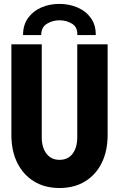

<svg xmlns="http://www.w3.org/2000/svg" viewBox="-20 -944 602 972"><path d="M281.2 7.8Q207 7.8 152.3 -25.6Q97.7 -59.1 67.6 -119.4Q37.6 -179.7 37.6 -262.2V-719.7H191.4V-249Q191.4 -197.3 215.3 -166Q239.3 -134.8 281.2 -134.8Q324.2 -134.8 347.7 -166Q371.1 -197.3 371.1 -249V-719.7H524.9V-262.2Q524.9 -179.7 495.1 -119.4Q465.3 -59.1 410.6 -25.6Q356 7.8 281.2 7.8ZM280.3 -924.3Q329.6 -924.3 372.1 -906.2Q414.6 -888.2 439.9 -853Q465.3 -817.9 464.8 -766.6H371.6Q373 -806.6 344.7 -824Q316.4 -841.3 280.3 -841.3Q247.1 -841.3 218 -824Q189 -806.6 188.5 -766.6H96.7Q96.7 -817.9 122.1 -853Q147.5 -888.2 189.2 -906.2Q231 -924.3 280.3 -924.3Z"/></svg>

Font: Reddit Mono ExtraBold
Style: Regular
Weight: 800
Monospace: yes
Designer: Stephen Hutchings
Foundry: Reddit
Version: Version 1.014